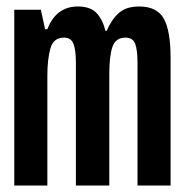

<svg xmlns="http://www.w3.org/2000/svg" viewBox="-20 -572 570 592"><path d="M24 0V-542H106L119 -482H126Q153 -552 220 -552Q259 -552 278 -531.5Q297 -511 305 -477H309Q324 -512 346.5 -532Q369 -552 409 -552Q464 -552 485 -514.5Q506 -477 506 -394V0H404V-379Q404 -417 397 -436.5Q390 -456 367 -456Q336 -456 326.5 -427Q317 -398 317 -344V0H214V-379Q214 -418 206.5 -437Q199 -456 177 -456Q145 -456 135.5 -423Q126 -390 126 -337V0Z"/></svg>

Font: Noto Sans Mono Condensed SemiBold
Style: Regular
Weight: 600
Width: 3
Designer: Monotype Design Team
Foundry: Monotype Imaging Inc.
Version: Version 2.014